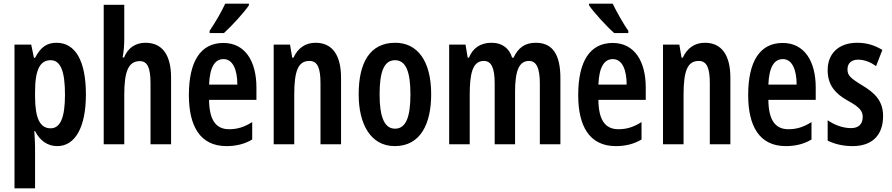

<svg xmlns="http://www.w3.org/2000/svg" viewBox="-20 -786 4860 1046"><path d="M288 -553C239 -553 203 -533 171 -471H165L150 -543H59V240H171V13C171 -7 169 -35 167 -72H171C198 -18 241 10 292 10C390 10 448 -94 448 -271C448 -454 391 -553 288 -553ZM256 -458C311 -458 334 -396 334 -270C334 -146 309 -87 256 -87C198 -87 171 -141 171 -262V-286C171 -406 198 -458 256 -458Z M657 -574V-760H545V0H657V-269C657 -396 679 -453 742 -453C783 -453 800 -417 800 -333V0H912V-362C912 -485 866 -553 772 -553C719 -553 676 -525 656 -473H648C654 -504 657 -538 657 -574Z M1336 -757V-766H1207C1186 -721 1158 -672 1122 -618V-606H1200C1244 -646 1310 -718 1336 -757ZM1197 -552C1073 -552 1009 -452 1009 -268C1009 -102 1068 10 1214 10C1266 10 1312 -1 1354 -26V-121C1310 -93 1272 -82 1228 -82C1155 -82 1120 -134 1119 -242H1377V-309C1377 -453 1315 -552 1197 -552ZM1198 -464C1248 -464 1273 -407 1273 -325H1119C1123 -422 1151 -464 1198 -464Z M1699 -553C1645 -553 1603 -525 1579 -472H1572L1560 -543H1471V0H1583V-269C1583 -402 1605 -454 1666 -454C1711 -454 1726 -413 1726 -333V0H1838V-362C1838 -488 1789 -553 1699 -553Z M2329 -272C2329 -455 2254 -553 2133 -553C1994 -553 1934 -443 1934 -272C1934 -113 1997 10 2131 10C2273 10 2329 -115 2329 -272ZM2048 -272C2048 -397 2073 -458 2132 -458C2191 -458 2216 -396 2216 -272C2216 -147 2191 -85 2132 -85C2074 -85 2048 -149 2048 -272Z M2899 -553C2840 -553 2803 -526 2778 -472H2770C2756 -519 2720 -553 2657 -553C2599 -553 2556 -525 2535 -472H2528L2516 -543H2427V0H2539V-268C2539 -385 2554 -454 2616 -454C2656 -454 2675 -418 2675 -332V0H2786V-284C2786 -397 2806 -454 2862 -454C2902 -454 2921 -416 2921 -331V0H3033V-360C3033 -490 2990 -553 2899 -553Z M3318 -766H3189V-757C3215 -718 3289 -638 3326 -606H3403V-618C3379 -652 3338 -723 3318 -766ZM3318 -552C3194 -552 3130 -452 3130 -268C3130 -102 3189 10 3335 10C3387 10 3433 -1 3475 -26V-121C3431 -93 3393 -82 3349 -82C3276 -82 3241 -134 3240 -242H3498V-309C3498 -453 3436 -552 3318 -552ZM3319 -464C3369 -464 3394 -407 3394 -325H3240C3244 -422 3272 -464 3319 -464Z M3820 -553C3766 -553 3724 -525 3700 -472H3693L3681 -543H3592V0H3704V-269C3704 -402 3726 -454 3787 -454C3832 -454 3847 -413 3847 -333V0H3959V-362C3959 -488 3910 -553 3820 -553Z M4244 -552C4120 -552 4056 -452 4056 -268C4056 -102 4115 10 4261 10C4313 10 4359 -1 4401 -26V-121C4357 -93 4319 -82 4275 -82C4202 -82 4167 -134 4166 -242H4424V-309C4424 -453 4362 -552 4244 -552ZM4245 -464C4295 -464 4320 -407 4320 -325H4166C4170 -422 4198 -464 4245 -464Z M4791 -154C4791 -237 4745 -280 4679 -320C4613 -360 4597 -375 4597 -408C4597 -441 4618 -461 4655 -461C4690 -461 4723 -447 4753 -426L4787 -514C4744 -540 4701 -553 4650 -553C4551 -553 4489 -496 4489 -404C4489 -323 4530 -276 4598 -238C4664 -202 4680 -181 4680 -149C4680 -109 4657 -88 4616 -88C4570 -88 4523 -107 4489 -131V-20C4527 -1 4573 10 4625 10C4729 10 4791 -47 4791 -154Z"/></svg>

Font: Noto Sans Georgian ExtraCondensed SemiBold
Style: Regular
Weight: 600
Width: 2
Designer: Monotype Design Team, Akaki Razmadze
Foundry: Google LLC
Version: Version 2.005